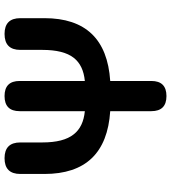

<svg xmlns="http://www.w3.org/2000/svg" viewBox="27 -790 763 857"><g transform="rotate(-90 408.5 -361.5)"><path d="M408.2 0Q340.8 0 340.8 -67.4V-251Q60.5 -269.5 60.5 -544.9V-652.3Q60.5 -722.7 130.9 -722.7Q201.2 -722.7 201.2 -652.3V-553.7Q201.2 -459 237.3 -414.1Q270.5 -371.1 340.8 -364.3V-655.3Q340.8 -722.7 408.2 -722.7Q475.6 -722.7 475.6 -655.3V-543V-364.3Q545.9 -371.1 579.1 -414.1Q614.3 -459 614.3 -553.7V-652.3Q614.3 -722.7 685.5 -722.7Q755.9 -722.7 755.9 -652.3V-544.9Q755.9 -269.5 475.6 -251V-67.4Q475.6 0 408.2 0Z"/></g></svg>

Font: Bpmf GenSen Rounded B
Style: B
Weight: 700
Foundry: But Ko
Version: Version 1.320